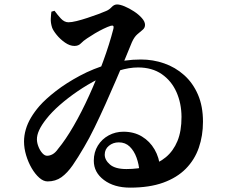

<svg xmlns="http://www.w3.org/2000/svg" viewBox="-20 -803 1040 871"><path d="M570.4 48.2Q497.6 48.2 451.6 13.6Q405.5 -20.9 405.5 -73.8Q405.5 -112.8 423.9 -142.5Q442.3 -172.2 473.1 -188.9Q503.9 -205.5 539.9 -205.5Q588 -205.5 623.8 -183.8Q659.7 -162.1 681.1 -125.2Q702.6 -88.2 706.3 -42.4L612.6 -24.6Q610.4 -57.3 599.4 -87.9Q588.4 -118.5 568.5 -137.9Q548.6 -157.2 519.1 -157.2Q492.8 -157.2 474 -141.6Q455.1 -126.1 455.1 -101.5Q455.1 -77.1 478.9 -56.6Q502.7 -36.1 553.6 -36.1Q607 -36.1 652.7 -48.9Q698.4 -61.8 732.4 -89.9Q766.3 -118.1 785 -163.2Q803.6 -208.3 803.4 -272.9Q803.1 -334.2 780.6 -385.1Q758 -436 714.1 -466.5Q670.1 -497 606.1 -497Q566.1 -497 519.7 -482.8Q473.3 -468.6 425.1 -444.1Q376.9 -419.6 332.4 -389.2Q287.9 -358.8 250.8 -326.3Q213.8 -293.8 190 -263.1Q168.5 -236.1 157.7 -212.7Q146.9 -189.4 147.5 -169.4Q148 -153.4 155 -136.3Q162 -119.2 172.4 -107.8Q182.8 -96.4 193.6 -96.4Q206.2 -96.4 218.9 -103.5Q231.7 -110.7 243.6 -127.8Q277.4 -168.5 313.9 -231.6Q350.4 -294.6 384.7 -370.3Q419.1 -446 447.8 -524.2Q476.5 -602.4 494.5 -672.6Q496.5 -681.4 494 -684.9Q491.5 -688.3 482.7 -686.1Q469.2 -682 449.8 -672.6Q430.3 -663.2 410.6 -651.5Q390.9 -639.7 375.1 -629Q357.4 -617.4 346.7 -606Q335.9 -594.6 317.6 -594.6Q296.9 -594.6 275.1 -609.7Q253.3 -624.8 237 -644.9Q220.7 -665.1 216.2 -678.3Q209.4 -699.8 210.4 -718.4Q211.3 -737 213.2 -750L227.4 -754.1Q239.5 -737.4 255.5 -719.6Q271.6 -701.9 290.6 -701.9Q304.6 -701.9 327.9 -707.6Q351.3 -713.4 377.2 -722Q403.2 -730.5 426 -739Q448.7 -747.5 461.3 -753.1Q475.3 -758.8 486.5 -770.8Q497.6 -782.8 511.1 -782.8Q524.5 -782.8 545.4 -774.1Q566.3 -765.4 587.7 -751.4Q609 -737.5 623.4 -721.2Q637.9 -705 637.9 -690.2Q637.9 -676.8 627.4 -668Q616.8 -659.2 603 -647.4Q589.2 -635.6 578.3 -611.3Q566.8 -582.4 548 -537.6Q529.2 -492.7 506.2 -439.3Q483.3 -385.8 458.5 -330.7Q433.7 -275.5 409 -224.8Q384.3 -174.1 361.6 -136Q333.9 -88.3 309.8 -53.4Q285.6 -18.5 258.9 0.8Q232.1 20 195.9 20Q177 20 158.3 3.5Q139.5 -13.1 123.7 -40Q108 -66.9 98.5 -98.7Q89 -130.5 89 -160.9Q89 -188 96.9 -215.3Q104.7 -242.6 120.5 -269.3Q136.4 -296 158.7 -321.8Q186.6 -353.6 233.8 -390.2Q281.1 -426.7 342.2 -459.4Q403.4 -492.2 474.3 -512.7Q545.2 -533.1 619.4 -533.1Q674 -533.1 724.7 -515.5Q775.5 -497.9 815.2 -462.4Q855 -426.9 877.9 -374.1Q900.8 -321.4 900.8 -250.5Q900.8 -187.4 881.9 -132.8Q863 -78.3 823 -37.6Q782.9 3 720.4 25.6Q657.8 48.2 570.4 48.2Z"/></svg>

Font: Noto Serif HK ExtraLight
Style: Regular
Weight: 200
Designer: Ryoko NISHIZUKA 西塚涼子 (kana & ideographs); Frank Grießhammer (Latin, Greek & Cyrillic); Wenlong ZHANG 张文龙 (bopomofo); San
Foundry: Adobe
Version: Version 2.002-H1;hotconv 1.1.0;makeotfexe 2.6.0